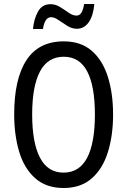

<svg xmlns="http://www.w3.org/2000/svg" viewBox="-20 -931 636 961"><path d="M546 -358Q546 -253 520 -169.5Q494 -86 439 -38Q384 10 299 10Q211 10 156 -39Q101 -88 76 -171.5Q51 -255 51 -359Q51 -536 112.5 -630Q174 -724 299 -724Q385 -724 439.5 -676.5Q494 -629 520 -546Q546 -463 546 -358ZM141 -358Q141 -217 180 -142Q219 -67 298 -67Q377 -67 416 -141Q455 -215 455 -358Q455 -500 416.5 -573.5Q378 -647 299 -647Q219 -647 180 -573Q141 -499 141 -358ZM452 -911Q447 -852 424 -819.5Q401 -787 365 -787Q340 -787 317 -801.5Q294 -816 273 -830.5Q252 -845 236 -845Q204 -845 195 -786H145Q150 -837 170.5 -873.5Q191 -910 233 -910Q258 -910 280.5 -896Q303 -882 323.5 -867.5Q344 -853 363 -853Q379 -853 388 -868.5Q397 -884 401 -911Z"/></svg>

Font: Avrile Sans Condensed
Style: Regular
Weight: 400
Width: 3
Designer: Monotype Design Team
Foundry: Monotype Imaging Inc.
Version: Version 2.001;September 10, 2019;FontCreator 11.5.0.2425 64-